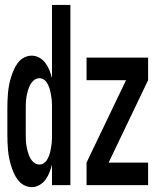

<svg xmlns="http://www.w3.org/2000/svg" viewBox="-20 -755 640 783"><path d="M110 8Q93 8 78.5 0.5Q64 -7 53.5 -20.5Q43 -34 36.5 -49Q30 -64 25 -80Q20 -96 17 -112Q14 -128 12.5 -144.5Q11 -161 10.5 -177.5Q10 -194 10 -210V-310Q10 -326 10.5 -342.5Q11 -359 12.5 -375.5Q14 -392 17 -408Q20 -424 25 -440Q30 -456 36.5 -471Q43 -486 53.5 -499.5Q64 -513 78.5 -520.5Q93 -528 110 -528Q126 -528 141 -519.5Q156 -511 166 -497Q176 -483 182 -467.5Q188 -452 192 -436V-735H267V0H192V-84Q188 -68 182 -52.5Q176 -37 166 -23Q156 -9 141 -0.5Q126 8 110 8ZM141 -84Q150 -84 158 -89Q166 -94 171 -102Q176 -110 179.5 -119Q183 -128 185 -136.5Q187 -145 188.5 -154.5Q190 -164 191 -173Q192 -182 192 -191.5Q192 -201 192 -210V-310Q192 -319 192 -328.5Q192 -338 191 -347Q190 -356 188.5 -365.5Q187 -375 185 -383.5Q183 -392 179.5 -401Q176 -410 171 -418Q166 -426 158 -431Q150 -436 141 -436Q128 -436 118 -427.5Q108 -419 102.5 -408Q97 -397 93.5 -384.5Q90 -372 88 -360Q86 -348 85.5 -335.5Q85 -323 85 -310V-210Q85 -197 85.5 -184.5Q86 -172 88 -160Q90 -148 93.5 -135.5Q97 -123 102.5 -112Q108 -101 118 -92.5Q128 -84 141 -84ZM333 0V-92L494 -428H333V-520H584V-428L423 -92H584V0Z"/></svg>

Font: Zed Mono Semibold Extended
Style: Regular
Weight: 600
Width: 7
Monospace: yes
Designer: Belleve Invis
Foundry: Belleve Invis
Version: Version 1.0.0; ttfautohint (v1.8.4)